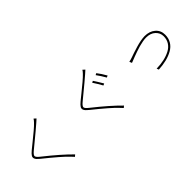

<svg xmlns="http://www.w3.org/2000/svg" viewBox="126 -1746 2749 2749"><g transform="rotate(-45 1500.0 -371.5)"><path d="M639 -775 671 -746Q669 -744 623 -703Q589 -671 320 -450Q269 -408 269.5 -384.5Q270 -361 325 -318Q559 -133 698 9L671 32Q664 23 646 5Q628 -13 622 -20Q548 -100 297 -302Q253 -337 242 -363.5Q231 -390 245 -414Q259 -438 301 -473Q321 -490 390.5 -545.5Q460 -601 516.5 -649Q573 -697 602 -728Q627 -753 639 -775Z M1622 -557Q1649 -518 1710 -415L1682 -402Q1637 -483 1596 -544ZM1734 -600Q1781 -540 1825 -461L1797 -448Q1755 -522 1708 -586ZM1628 -775 1660 -746Q1658 -744 1612 -703Q1578 -671 1309 -450Q1258 -408 1258.5 -384.5Q1259 -361 1314 -318Q1548 -133 1687 9L1660 32Q1653 23 1635 5Q1617 -13 1611 -20Q1537 -100 1286 -302Q1242 -337 1231 -363.5Q1220 -390 1234 -414Q1248 -438 1290 -473Q1310 -490 1379.5 -545.5Q1449 -601 1505.5 -649Q1562 -697 1591 -728Q1616 -753 1628 -775Z M2184 -380Q2213 -385 2262 -402Q2267 -404 2292.5 -413Q2318 -422 2331 -426Q2344 -430 2372.5 -439Q2401 -448 2419 -453.5Q2437 -459 2464.5 -466Q2492 -473 2512.5 -476.5Q2533 -480 2556 -483Q2579 -486 2598 -486Q2697 -486 2759.5 -432.5Q2822 -379 2822 -291Q2822 -219 2789 -164.5Q2756 -110 2696.5 -76.5Q2637 -43 2564.5 -25Q2492 -7 2404 -2L2391 -34Q2475 -36 2544.5 -51.5Q2614 -67 2670.5 -96.5Q2727 -126 2759 -175.5Q2791 -225 2791 -291Q2791 -360 2739 -408Q2687 -456 2599 -456Q2568 -456 2526.5 -448.5Q2485 -441 2448 -430.5Q2411 -420 2366 -404.5Q2321 -389 2294 -378.5Q2267 -368 2234.5 -355.5Q2202 -343 2200 -342Z"/></g></svg>

Font: Noto Sans Korean Thin
Style: Regular
Weight: 250
Designer: Ryoko NISHIZUKA  (kana & ideographs); Paul D. Hunt (Latin, Greek & Cyrillic); Wenlong ZHANG  (bopomofo); Sandoll Communi
Foundry: Adobe Systems Incorporated
Version: Version 1.0001;PS 1;hotconv 1.0.78;makeotf.lib2.5.61930